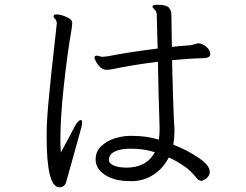

<svg xmlns="http://www.w3.org/2000/svg" viewBox="-20 -772 1040 811"><path d="M384 -98V-99Q384 -132 407.5 -154.5Q431 -177 464.5 -187.5Q498 -198 529 -198H541Q600 -198 651 -182Q654 -203 654 -223V-236L650 -371L647 -511Q540 -498 461 -481Q441 -477 432 -477Q415 -477 403 -488.5Q391 -500 385 -513Q379 -526 379 -529Q379 -534 384 -536Q386 -537 389 -537Q393 -537 400.5 -534.5Q408 -532 413 -532L434 -534Q518 -551 646 -567L644 -637Q642 -713 642 -714Q640 -725 632 -732.5Q624 -740 624 -744V-745Q625 -752 643 -752Q683 -752 693.5 -739.5Q704 -727 704 -708L706 -574Q731 -577 785 -581Q792 -582 802 -585.5Q812 -589 819 -589L825 -588Q838 -586 852 -574Q866 -562 868 -546V-542Q868 -526 832 -526Q779 -525 707 -518L708 -466Q709 -428 711.5 -348Q714 -268 716 -241Q717 -233 717 -216Q717 -191 712 -161Q769 -139 817.5 -106.5Q866 -74 866 -47Q866 -35 859 -26Q852 -17 843 -12.5Q834 -8 831 -8Q819 -8 807 -24Q771 -71 693 -107Q670 -62 630.5 -35.5Q591 -9 543 -7H528Q464 -7 424 -33Q384 -59 384 -98ZM278 -204Q293 -234 302 -249Q314 -265 321 -265Q327 -265 327 -255Q327 -249 324 -235L293 -123L260 -5Q257 8 249 13.5Q241 19 231 19Q177 19 177 -193Q177 -225 177.5 -236Q178 -247 178 -248Q181 -315 197 -465Q213 -615 220 -673Q220 -680 216 -688Q215 -690 210.5 -694.5Q206 -699 206 -703L207 -706Q209 -711 219 -711Q236 -711 258 -701.5Q280 -692 284 -682Q285 -680 285 -674Q285 -671 283 -653Q264 -543 249.5 -409Q235 -275 235 -181Q235 -160 237 -128ZM514 -64Q599 -64 634 -129Q588 -144 531 -144Q492 -144 467 -133Q442 -122 440 -99V-97Q440 -81 461.5 -72.5Q483 -64 514 -64Z"/></svg>

Font: Fusion Kai T
Style: Regular
Weight: 400
Designer: Fontworks Inc.
Version: Version 24.134;May 13, 2024